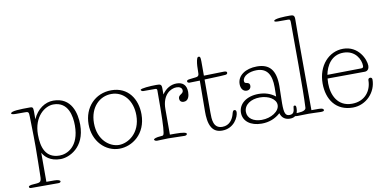

<svg xmlns="http://www.w3.org/2000/svg" viewBox="-106 -1095 3166 1572"><g transform="rotate(-10 1477.0 -309.0)"><path d="M170 -413C170 -444 164 -449 145 -449C62 -449 -17 -447 -17 -427C-17 -418 8 -417 23 -417H95C123 -417 129 -415 129 -375C129 -320 133 -259 133 -124C133 -7 130 33 130 86C130 171 129 171 68 175C33 177 22 182 22 190C22 201 32 202 40 202H265C276 202 285 198 285 189C285 183 270 174 235 174H170V-68C188 -34 230 11 318 11C387 11 524 -47 524 -238C524 -334 492 -471 340 -471C273 -471 205 -427 170 -346ZM169 -219C169 -367 264 -440 336 -440C460 -440 480 -317 480 -240C480 -63 376 -19 315 -19C198 -19 169 -113 169 -219Z M1033 -236C1033 -363 962 -472 823 -472C688 -472 592 -369 592 -230C592 -88 691 11 807 11C913 11 1033 -71 1033 -236ZM818 -442C920 -442 990 -356 990 -235C990 -86 884 -20 809 -20C733 -20 637 -89 637 -231C637 -366 723 -442 818 -442Z M1441 -349C1441 -409 1408 -434 1359 -434C1313 -434 1270 -411 1238 -364V-413C1238 -448 1229 -451 1194 -451C1145 -451 1061 -445 1061 -433C1061 -429 1068 -420 1081 -420H1180C1190 -420 1195 -416 1195 -406C1195 -183 1192 -99 1185 -57C1181 -35 1180 -32 1156 -31C1121 -29 1098 -21 1098 -13C1098 -7 1109 0 1120 0C1153 0 1178 -3 1213 -3C1248 -3 1314 0 1351 0C1360 0 1371 -5 1371 -13C1371 -24 1346 -31 1277 -31H1233V-243C1233 -363 1305 -403 1353 -403C1379 -403 1399 -391 1399 -369C1399 -338 1358 -343 1358 -308C1358 -290 1369 -276 1392 -276C1432 -276 1441 -318 1441 -349Z M1549 -165C1549 -129 1551 -69 1577 -30C1595 -3 1622 11 1661 11C1761 11 1803 -79 1803 -117C1803 -123 1802 -137 1788 -137C1774 -137 1772 -123 1766 -102C1755 -66 1728 -19 1668 -19C1591 -19 1591 -96 1591 -152V-426C1645 -429 1708 -429 1766 -434C1778 -435 1783 -442 1783 -449C1783 -459 1773 -462 1757 -462C1738 -462 1616 -458 1591 -458V-575C1591 -615 1586 -618 1575 -618C1569 -618 1563 -617 1557 -590C1551 -563 1550 -528 1550 -500C1550 -471 1549 -459 1522 -456L1471 -450C1452 -448 1447 -442 1447 -436C1447 -426 1458 -422 1466 -422C1490 -422 1526 -424 1551 -424Z M2144 -187C2103 -219 2056 -233 2005 -233C1904 -233 1837 -179 1837 -106C1837 -36 1897 11 1990 11C2052 11 2104 -10 2146 -48C2158 -5 2189 11 2225 11C2264 11 2292 -8 2292 -65C2292 -80 2290 -88 2279 -88C2272 -88 2270 -84 2269 -76C2266 -46 2263 -19 2226 -19C2193 -19 2182 -40 2182 -122C2182 -165 2185 -236 2185 -268C2185 -399 2136 -457 2031 -457C1936 -457 1867 -410 1867 -339C1867 -304 1884 -276 1915 -276C1938 -276 1951 -291 1951 -311C1951 -332 1937 -336 1926 -338C1915 -340 1906 -342 1906 -358C1906 -401 1965 -427 2023 -427C2111 -427 2145 -367 2145 -264C2145 -246 2144 -187 2144 -187ZM1878 -106C1878 -165 1936 -203 2010 -203C2084 -203 2144 -166 2144 -117C2144 -64 2074 -19 1995 -19C1926 -19 1878 -53 1878 -106Z M2408 -785C2408 -819 2393 -820 2366 -820C2329 -820 2236 -818 2236 -799C2236 -792 2250 -790 2272 -790H2349C2366 -790 2368 -783 2368 -762C2368 -680 2369 -593 2369 -413C2369 -232 2368 -135 2364 -55C2363 -38 2343 -27 2302 -25L2279 -24C2264 -23 2258 -19 2258 -11C2258 -3 2265 0 2291 0C2312 0 2355 -2 2382 -2C2416 -2 2463 1 2482 1C2503 1 2510 -3 2510 -10C2510 -18 2503 -27 2470 -27H2409C2409 -121 2407 -309 2407 -626C2407 -628 2407 -719 2408 -785Z M2588 -289C2602 -363 2648 -445 2748 -445C2847 -445 2888 -364 2888 -311C2888 -300 2884 -293 2871 -293ZM2584 -259C2621 -259 2723 -260 2755 -260C2808 -260 2862 -260 2896 -261C2920 -262 2931 -283 2931 -304C2931 -358 2878 -477 2751 -477C2632 -477 2537 -374 2537 -226C2537 -92 2608 11 2748 11C2859 11 2945 -82 2945 -187C2945 -198 2939 -205 2928 -205C2918 -205 2911 -198 2911 -187C2911 -101 2855 -21 2746 -21C2626 -21 2582 -123 2582 -218C2582 -230 2583 -245 2584 -259Z"/></g></svg>

Font: Life Savers
Style: Regular
Weight: 400
Designer: Pablo Impallari, Rodrigo Fuenzalida, Brenda Gallo
Foundry: Pablo Impallari, Rodrigo Fuenzalida, Brenda Gallo
Version: Version 3.000